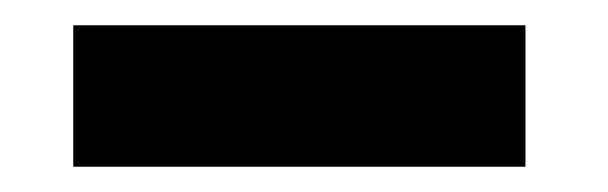

<svg xmlns="http://www.w3.org/2000/svg" viewBox="-20 -366 481 152"><path d="M396 -346H38V-234H396Z"/></svg>

Font: Bluebird
Style: Nrw
Weight: 400
Designer: Jasper
Foundry: Cannot Into Space Fonts
Version: Version 0.98